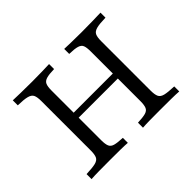

<svg xmlns="http://www.w3.org/2000/svg" viewBox="-122 -777 984 984"><g transform="rotate(-45 370.0 -285.5)"><path d="M425 0V-36.3Q462.9 -37.9 481.5 -43.1Q500 -48.4 506 -62.9Q512.1 -77.4 512.1 -105.6V-465.3Q512.1 -494.4 506.5 -508.5Q500.8 -522.6 482.3 -528.2Q463.7 -533.9 425 -534.7V-571Q444.4 -570.2 476.6 -569.4Q508.9 -568.5 549.2 -568.5Q596 -568.5 631.5 -569.4Q666.9 -570.2 687.9 -571V-534.7Q643.5 -533.9 622.2 -528.2Q600.8 -522.6 594 -508.5Q587.1 -494.4 587.1 -465.3V-105.6Q587.1 -77.4 594 -62.9Q600.8 -48.4 622.2 -43.1Q643.5 -37.9 687.9 -36.3V0Q666.9 -1.6 631.5 -2Q596 -2.4 549.2 -2.4Q508.9 -2.4 476.6 -2Q444.4 -1.6 425 0ZM52.4 0V-36.3Q96.8 -37.9 118.1 -43.1Q139.5 -48.4 146.4 -62.9Q153.2 -77.4 153.2 -105.6V-465.3Q153.2 -494.4 146.4 -508.5Q139.5 -522.6 118.1 -528.2Q96.8 -533.9 52.4 -534.7V-571Q73.4 -570.2 108.9 -569.4Q144.4 -568.5 191.1 -568.5Q231.5 -568.5 263.7 -569.4Q296 -570.2 315.3 -571V-534.7Q277.4 -533.9 258.9 -528.2Q240.3 -522.6 234.3 -508.5Q228.2 -494.4 228.2 -465.3V-105.6Q228.2 -77.4 234.3 -62.9Q240.3 -48.4 258.9 -43.1Q277.4 -37.9 315.3 -36.3V0Q296 -1.6 263.7 -2Q231.5 -2.4 191.1 -2.4Q143.5 -2.4 108.5 -2Q73.4 -1.6 52.4 0ZM200 -269.4V-305.6H539.5V-269.4Z"/></g></svg>

Font: Playfair 9pt Light
Style: Regular
Weight: 300
Designer: Claus Eggers Sørensen
Foundry: Claus Eggers Sørensen
Version: Version 2.001;gftools[0.9.30]